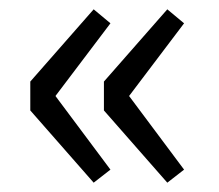

<svg xmlns="http://www.w3.org/2000/svg" viewBox="-20 -458 469 412"><path d="M181 -66 45 -221V-283L181 -438L217 -408L99 -252L217 -94ZM339 -66 203 -221V-283L339 -438L375 -408L257 -252L375 -94Z"/></svg>

Font: Toshiba Sans
Style: Regular
Weight: 400
Designer: Paul D. Hunt
Foundry: Toshiba Corporation
Version: Version 2.020;PS 2.0;hotconv 1.0.86;makeotf.lib2.5.63406